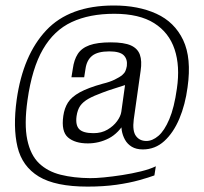

<svg xmlns="http://www.w3.org/2000/svg" viewBox="-20 -613 741 698"><path d="M298.5 65.4Q181.5 65.4 121 28.7Q60.5 -8.1 43.6 -78.9Q26.7 -149.7 40.7 -251Q63.7 -413 148.2 -502.9Q232.7 -592.7 392.7 -593Q482.3 -593.3 548.5 -563.1Q614.6 -533 645.8 -467.5Q676.9 -402 661.9 -296Q653.5 -232.5 632 -181.4Q610.4 -130.3 577.2 -100.1Q544 -69.8 499.3 -69.8Q475.2 -69.8 459.1 -79.5Q443.1 -89.2 434.3 -105.2Q425.5 -121.2 422.6 -139.2Q419.6 -157.1 420.9 -173.1L437.4 -174.1Q411.7 -128.8 375.8 -110.2Q339.8 -91.7 299.3 -91.7Q252.4 -91.7 227.2 -113.4Q202.1 -135.1 210.1 -191.4Q214.1 -219.8 227.1 -240.3Q240.1 -260.7 270 -277.3Q299.9 -293.8 353.2 -308.6Q378.5 -314.6 396.8 -323.5Q415.1 -332.4 424.6 -340.4Q432.7 -347.2 436.1 -355.3Q439.4 -363.4 441.1 -373Q444.1 -397.5 430 -411.9Q415.8 -426.2 377.4 -426.2Q335.1 -426.2 315.1 -410.2Q295.1 -394.3 290.7 -362L286 -332H239.7L244.7 -363Q249 -395.5 262.7 -416.8Q276.5 -438.2 305.2 -448.6Q333.8 -459 382.7 -459Q430.9 -459 455.8 -447.9Q480.6 -436.7 488.6 -413.9Q496.6 -391.2 491.3 -356L466.2 -178.3Q460.9 -136.7 474.3 -118.6Q487.6 -100.5 512 -100.5Q534.2 -100.5 555.9 -119.1Q577.7 -137.7 595.5 -179.6Q613.4 -221.5 623.1 -291.2Q635.1 -372.7 614.7 -433.7Q594.4 -494.8 540.4 -528.8Q486.4 -562.9 395.4 -562.9Q305.1 -562.9 240.7 -532.8Q176.2 -502.8 136.3 -434Q96.3 -365.3 79.9 -248.6Q67.5 -160.7 79.2 -104.9Q90.9 -49.1 122.2 -19.2Q153.5 10.6 200.8 22.3Q248.2 34.1 307.3 34.6Q326.6 34.9 357.8 31.9Q389 28.9 424.6 23.4Q460.2 17.9 492.6 9.9Q525.1 1.9 546.5 -8.5L541.3 24.7Q521.8 32 486.4 41.9Q451 51.9 403.4 58.7Q355.7 65.4 298.5 65.4ZM320 -128.9Q349.2 -128.9 370.9 -141.8Q392.6 -154.6 405.6 -172.5Q418.6 -190.4 421 -206.4L434.6 -303.7Q419.8 -298.7 397.3 -291.7Q374.7 -284.8 353.2 -276.6Q320.9 -264.8 301.4 -253.8Q282 -242.8 271.8 -228.5Q261.7 -214.1 258.3 -190.5Q253.9 -157.8 268.1 -143.3Q282.4 -128.9 320 -128.9Z"/></svg>

Font: Alumni Sans SC Thin
Style: Italic
Weight: 100
Italic angle: -8°
Designer: Robert E. Leuschke
Foundry: Robert E. Leuschke
Version: Version 1.016